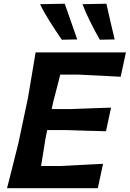

<svg xmlns="http://www.w3.org/2000/svg" viewBox="-20 -988 681 1008"><path d="M17 0Q32 -59.5 45.8 -113.5Q59.5 -167.5 76 -234L126.5 -472.5Q138.5 -543.5 147.8 -598.8Q157 -654 167 -713H641L613.5 -585Q565.5 -587.5 512.2 -590.5Q459 -593.5 387 -596.5H296.5Q288 -563.5 279 -528.5Q270 -493.5 259.5 -453.5L251.5 -415.5H353.5Q420 -418 469 -419.8Q518 -421.5 563 -423L536.5 -299Q490 -300 442 -301.5Q394 -303 329.5 -305H228L218 -256Q212 -218 206.5 -183.5Q201 -149 195.5 -116.5H296.5Q358 -119.5 413.8 -122.5Q469.5 -125.5 521 -128L493.5 0ZM304.5 -779.5Q273.5 -824.5 241.8 -874.5Q210 -924.5 190.5 -966L320 -968.5Q336.5 -921 352.8 -874.5Q369 -828 385.5 -781ZM504 -779.5Q478.5 -824.5 453.2 -875Q428 -925.5 413 -966L538.5 -968.5Q549 -921.5 559.8 -874.8Q570.5 -828 582 -781Z"/></svg>

Font: Commissioner Loud SemiBold
Style: Italic
Weight: 600
Italic angle: -12°
Designer: Kostas Bartsokas
Foundry: Kostas Bartsokas
Version: Version 1.000; ttfautohint (v1.8.3)